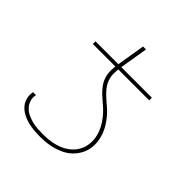

<svg xmlns="http://www.w3.org/2000/svg" viewBox="-184 -821 968 968"><g transform="rotate(45 300.0 -336.5)"><path d="M103 -511V-530H266L291 -681H312L287 -530H505V-511ZM245 8Q222 8 200 6Q178 4 157 -1.5Q136 -7 117 -17Q98 -27 84 -42Q70 -57 63.5 -78Q57 -99 61 -121Q61 -123 61 -124Q61 -125 62 -126H82Q82 -125 82 -124Q82 -123 82 -122Q78 -103 84.5 -84.5Q91 -66 103.5 -53Q116 -40 133 -32Q150 -24 168 -19Q186 -14 205.5 -12.5Q225 -11 245 -11Q266 -11 286.5 -13Q307 -15 328 -20.5Q349 -26 369 -36Q389 -46 405.5 -61.5Q422 -77 432.5 -96.5Q443 -116 446 -137Q450 -161 446.5 -184Q443 -207 434 -228Q425 -249 412.5 -267.5Q400 -286 384.5 -302.5Q369 -319 352 -333Q335 -347 318.5 -362.5Q302 -378 288.5 -396Q275 -414 268 -436Q261 -458 261.5 -482Q262 -506 266 -530H287Q283 -506 282.5 -482Q282 -458 290.5 -436Q299 -414 313.5 -397Q328 -380 345 -365Q362 -350 379 -335.5Q396 -321 410.5 -303.5Q425 -286 437 -267Q449 -248 457 -226.5Q465 -205 468 -181.5Q471 -158 467 -133Q463 -110 451.5 -88.5Q440 -67 422 -49.5Q404 -32 382 -21Q360 -10 337 -3.5Q314 3 291 5.5Q268 8 245 8Z"/></g></svg>

Font: Iosevka Curly ThExObl
Style: Regular
Weight: 100
Width: 7
Italic angle: -9°
Monospace: yes
Designer: Belleve Invis
Foundry: Belleve Invis
Version: Version 11.1.0; ttfautohint (v1.8.3)